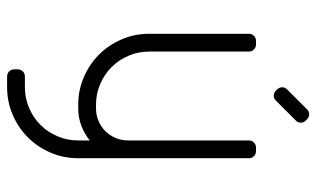

<svg xmlns="http://www.w3.org/2000/svg" viewBox="-195 -495 890 540"><g transform="rotate(90 250.0 -225.0)"><path d="M285 -50H275C254.3 -50 234.8 -53.9 216.5 -61.8C198.2 -69.6 182.2 -80.2 168.8 -93.8C155.2 -107.2 144.6 -123.2 136.8 -141.5C128.9 -159.8 125 -179.3 125 -200V-480C125 -485.7 123.1 -490.4 119.2 -494.2C115.4 -498.1 110.7 -500 105 -500H95C89.3 -500 84.6 -498.1 80.8 -494.2C76.9 -490.4 75 -485.7 75 -480V-200C75 -172.3 80.2 -146.3 90.8 -122C101.2 -97.7 115.5 -76.5 133.5 -58.5C151.5 -40.5 172.7 -26.2 197 -15.8C221.3 -5.2 247.3 0 275 0H285C302 0 318.2 -2.9 333.5 -8.8C348.8 -14.6 362.7 -22.5 375 -32.5V0C375 20.7 371.1 40.2 363.2 58.5C355.4 76.8 344.8 92.8 331.2 106.2C317.8 119.8 301.8 130.4 283.5 138.2C265.2 146.1 245.7 150 225 150H195C189.3 150 184.6 151.9 180.8 155.8C176.9 159.6 175 164.3 175 170V180C175 185.7 176.9 190.4 180.8 194.2C184.6 198.1 189.3 200 195 200H225C252.7 200 278.7 194.8 303 184.2C327.3 173.8 348.5 159.5 366.5 141.5C384.5 123.5 398.8 102.3 409.2 78C419.8 53.7 425 27.7 425 0V-480C425 -485.7 423.1 -490.4 419.2 -494.2C415.4 -498.1 410.7 -500 405 -500H395C389.3 -500 384.6 -498.1 380.8 -494.2C376.9 -490.4 375 -485.7 375 -480V-140C375 -127.7 372.7 -116 368 -105C363.3 -94 356.9 -84.4 348.8 -76.2C340.6 -68.1 331 -61.7 320 -57C309 -52.3 297.3 -50 285 -50ZM287.5 -643.5 231.5 -587.5C227.5 -583.8 225.5 -579.2 225.5 -573.8C225.5 -568.2 227.5 -563.5 231.5 -559.5L235 -556C238.7 -552 243.3 -550 249 -550C254.7 -550 259.3 -552 263 -556L319 -612C323 -615.7 325 -620.3 325 -626C325 -631.7 323 -636.3 319 -640L315.5 -643.5C311.8 -647.5 307.2 -649.5 301.5 -649.5C295.8 -649.5 291.2 -647.5 287.5 -643.5Z"/></g></svg>

Font: lerotica
Style: Regular
Weight: 400
Designer: defharo
Foundry: deFharo
Version: Version 1.001 2011